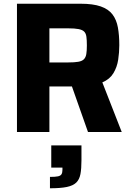

<svg xmlns="http://www.w3.org/2000/svg" viewBox="-20 -708 712 1030"><path d="M71 0V-688H412Q479 -688 520.5 -673.5Q562 -659 583.5 -630.5Q605 -602 612.5 -560.5Q620 -519 620 -466Q620 -427 614 -387.5Q608 -348 588.5 -315.5Q569 -283 529 -266L633 0H452L355 -275L399 -251Q390 -246 380.5 -245Q371 -244 357 -244H245V0ZM245 -373H345Q379 -373 399.5 -376.5Q420 -380 430 -390Q440 -400 443 -418Q446 -436 446 -464Q446 -493 443.5 -511Q441 -529 431.5 -538.5Q422 -548 401.5 -552Q381 -556 345 -556H245ZM248 302V241Q277 241 291 238Q305 235 310 226.5Q315 218 315 203V191H255V72H417V152Q417 197 411.5 226Q406 255 389 271.5Q372 288 338.5 295Q305 302 248 302Z"/></svg>

Font: Saira Thin
Style: Bold
Weight: 700
Version: Version 1.101